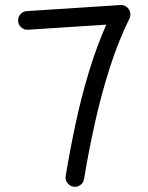

<svg xmlns="http://www.w3.org/2000/svg" viewBox="-20 -698 582 755"><path d="M51.3 -615.2Q50.3 -630.9 60.3 -642.1Q70.3 -653.3 85.4 -654.3L453.6 -678.2Q469.2 -679.2 481 -668.2Q492.7 -657.2 492.7 -641.1Q492.7 -631.3 489.3 -625.5Q446.3 -539.1 412.6 -434.3Q378.9 -329.6 353.8 -216.8Q328.6 -104 310.5 5.9Q308.6 20.5 296.1 29.5Q283.7 38.6 268.6 36.1Q253.9 33.7 244.9 21.2Q235.8 8.8 238.3 -5.9Q254.9 -106.9 277.1 -210.9Q299.3 -314.9 329.3 -414.3Q359.4 -513.7 397.9 -601.1L90.3 -581.1Q75.2 -580.1 63.7 -590.1Q52.2 -600.1 51.3 -615.2Z"/></svg>

Font: Mikhak Regular
Style: Regular
Weight: 400
Designer: Amin Abedi
Version: Version 3.3